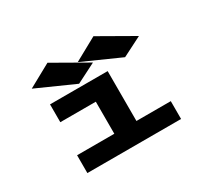

<svg xmlns="http://www.w3.org/2000/svg" viewBox="-134 -927 1269 1157"><g transform="rotate(-30 500.0 -348.0)"><path d="M175 0V-124H434V-347H187V-471H588V-124H827V0ZM401 -491 139 -608 299 -696 537 -560ZM721 -491 459 -608 619 -696 857 -560Z"/></g></svg>

Font: Inconsolata UltraExpanded Black
Style: Regular
Weight: 900
Width: 9
Monospace: yes
Designer: Raph Levien, Cyreal, Brenton Simpson
Foundry: Raph Levien, Cyreal, Google
Version: Version 3.001; ttfautohint (v1.8.2.53-6de2)